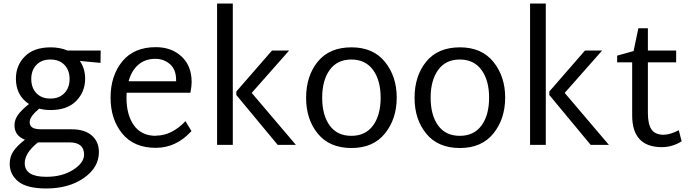

<svg xmlns="http://www.w3.org/2000/svg" viewBox="-20 -820 3913 1087"><path d="M550 -534 549 -464 432 -475Q462 -432 462 -375Q462 -300 411.5 -248.5Q361 -197 266 -197Q232 -197 202 -205Q148 -160 148 -129Q148 -107 164 -97.5Q180 -88 216 -88H386Q459 -88 499.5 -53Q540 -18 540 41Q540 128 455 187.5Q370 247 242 247Q132 247 83.5 207.5Q35 168 35 108Q35 67 56 36Q77 5 121 -29Q62 -52 62 -111Q62 -141 81 -168.5Q100 -196 144 -231Q70 -280 70 -375Q70 -450 121 -501Q172 -552 267 -552Q319 -552 362 -534ZM374 -373Q374 -422 345 -452.5Q316 -483 265 -483Q215 -483 186 -452.5Q157 -422 157 -373Q157 -323 186 -292.5Q215 -262 265 -262Q315 -262 344.5 -292.5Q374 -323 374 -373ZM456 55Q456 -14 372 -14H207H195Q120 46 120 104Q120 181 242 181Q332 181 394 141.5Q456 102 456 55Z M863 -51V-52Q952 -52 1030 -134L1064 -78Q978 17 862 17Q738 17 672 -64Q606 -145 606 -267Q606 -391 672 -472Q738 -553 862 -553Q951 -553 1008 -500Q1065 -447 1065 -355Q1065 -332 1058 -295H697Q696 -286 696 -268Q696 -169 738.5 -110Q781 -51 863 -51ZM859 -487H860Q801 -487 762.5 -453Q724 -419 708 -360H977V-368Q977 -426 942.5 -456.5Q908 -487 859 -487Z M1209 0V-800H1298V0ZM1405 -294 1655 0H1552L1318 -282V-302L1520 -534H1617Z M1970 18Q1846 18 1779.5 -63Q1713 -144 1713 -266Q1713 -390 1779 -471Q1845 -552 1970 -552Q2093 -552 2159.5 -469.5Q2226 -387 2226 -268Q2226 -147 2159.5 -64.5Q2093 18 1970 18ZM2135 -267Q2135 -365 2092 -424Q2049 -483 1969 -483Q1889 -483 1846.5 -424Q1804 -365 1804 -267Q1804 -168 1846.5 -109.5Q1889 -51 1969 -51Q2049 -51 2092 -109.5Q2135 -168 2135 -267Z M2584 18Q2460 18 2393.5 -63Q2327 -144 2327 -266Q2327 -390 2393 -471Q2459 -552 2584 -552Q2707 -552 2773.5 -469.5Q2840 -387 2840 -268Q2840 -147 2773.5 -64.5Q2707 18 2584 18ZM2749 -267Q2749 -365 2706 -424Q2663 -483 2583 -483Q2503 -483 2460.5 -424Q2418 -365 2418 -267Q2418 -168 2460.5 -109.5Q2503 -51 2583 -51Q2663 -51 2706 -109.5Q2749 -168 2749 -267Z M2981 0V-800H3070V0ZM3177 -294 3427 0H3324L3090 -282V-302L3292 -534H3389Z M3823 -83 3839 -20Q3787 13 3727 13Q3559 13 3559 -167V-467H3474V-505L3567 -531L3594 -660H3648V-534H3808V-467H3648V-181Q3648 -116 3669 -86.5Q3690 -57 3737 -57Q3776 -58 3823 -83Z"/></svg>

Font: Martel Sans
Style: Regular
Weight: 400
Designer: Dan Reynolds and Mathieu Réguer
Foundry: Dan Reynolds and Mathieu Réguer
Version: Version 1.001;PS 001.001;hotconv 1.0.70;makeotf.lib2.5.58329